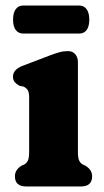

<svg xmlns="http://www.w3.org/2000/svg" viewBox="-20 -675 376 695"><path d="M262 -450V-126Q262 -103 266.5 -93.8Q271 -84.5 279 -80L289.5 -75Q313.5 -60 313.5 -37Q313.5 0 272.5 0H75Q34 0 34 -37Q34 -60 57.5 -75L68.5 -80Q76.5 -84.5 81 -93.8Q85.5 -103 85.5 -126V-321.5Q85.5 -342 80 -349.5Q74.5 -357 65.5 -361.5L50.5 -364.5Q40 -370 33.5 -377.5Q27 -385 27 -397.5Q27 -423.5 62.5 -437L159.5 -474Q181 -482 195.5 -486Q210 -490 226.5 -490Q242.5 -490 252.2 -479Q262 -468 262 -450ZM27.3 -603.5Q27.3 -629 37.1 -642Q46.8 -655 63.9 -655H266.7Q283.8 -655 293.5 -641.8Q303.2 -628.5 303.2 -604Q303.2 -579 293.5 -566.2Q283.8 -553.5 266.7 -553.5H63.9Q46.8 -553.5 37.1 -566.5Q27.3 -579.5 27.3 -603.5Z"/></svg>

Font: Fraunces 9pt SuperSoft
Style: Bold
Weight: 700
Version: Version 1.000;[b76b70a41]